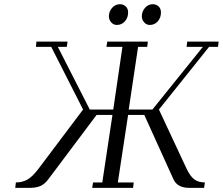

<svg xmlns="http://www.w3.org/2000/svg" viewBox="-20 -902 1070 922"><path d="M53.2 0 56.2 -25.9Q87.4 -25.9 111.6 -39.6Q135.7 -53.2 165 -91.8L378.9 -376L226.1 -676.8H152.8L154.8 -702.1H304.2L300.8 -676.8H257.8L411.1 -376H523.9L567.9 -676.8H491.2L495.1 -702.1H689.9L687 -676.8H643.1L598.1 -376H711.9L954.1 -676.8H876L878.9 -702.1H1029.8L1026.9 -676.8H983.9L743.2 -376L876 -91.8Q894.5 -53.2 914.6 -39.6Q934.6 -25.9 963.9 -25.9L960 0H887.2Q832 0 813 -41L672.9 -350.1H595.2L545.9 -25.9H622.1L619.1 0H422.9L426.8 -25.9H471.2L520 -350.1H443.8L211.9 -41Q193.8 -17.1 173.3 -8.5Q152.8 0 126 0ZM502.9 -823.2Q502.9 -846.7 518.3 -864.3Q533.7 -881.8 556.2 -881.8Q572.3 -881.8 583.7 -871.3Q595.2 -860.8 595.2 -841.8Q595.2 -816.9 579.8 -799.6Q564.5 -782.2 541 -782.2Q524.9 -782.2 513.9 -794.9Q502.9 -807.6 502.9 -823.2ZM661.1 -823.2Q661.1 -846.7 676.3 -864.3Q691.4 -881.8 713.9 -881.8Q730 -881.8 741.5 -871.3Q752.9 -860.8 752.9 -841.8Q752.9 -816.9 737.8 -799.6Q722.7 -782.2 699.2 -782.2Q683.1 -782.2 672.1 -794.9Q661.1 -807.6 661.1 -823.2Z"/></svg>

Font: Dehuti Alt
Style: Italic
Weight: 400
Version: Version 1.2